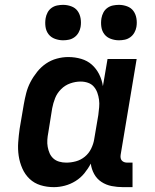

<svg xmlns="http://www.w3.org/2000/svg" viewBox="-20 -763 640 791"><path d="M202 8Q173 8 147 0Q121 -8 102 -26Q83 -44 72 -69Q61 -94 57 -121Q53 -148 55 -176.5Q57 -205 61 -233L78 -333Q82 -356 88 -379.5Q94 -403 105.5 -425Q117 -447 133 -467Q149 -487 169.5 -501Q190 -515 214 -521.5Q238 -528 261 -528Q289 -528 314.5 -520.5Q340 -513 358.5 -496.5Q377 -480 388.5 -457Q400 -434 404 -408L423 -520H543L477 -125Q476 -118 477 -112Q478 -106 482 -101.5Q486 -97 492 -95Q498 -93 504 -93H526V8H487Q463 8 440 3.5Q417 -1 398 -13.5Q379 -26 368 -46Q357 -66 354 -89Q343 -68 327.5 -49Q312 -30 291 -17Q270 -4 247 2Q224 8 202 8ZM253 -93Q273 -93 293 -98.5Q313 -104 329.5 -117.5Q346 -131 355.5 -150.5Q365 -170 368 -189L385 -289Q387 -305 388.5 -321Q390 -337 388 -352Q386 -367 381 -381Q376 -395 366.5 -406Q357 -417 342.5 -422Q328 -427 312 -427Q291 -427 269.5 -419.5Q248 -412 231.5 -395.5Q215 -379 207 -358.5Q199 -338 195 -317L179 -217Q176 -202 175 -187Q174 -172 176.5 -158Q179 -144 184.5 -131.5Q190 -119 200 -110Q210 -101 224 -97Q238 -93 253 -93ZM470 -597Q453 -597 436.5 -603Q420 -609 410 -622Q400 -635 397.5 -652.5Q395 -670 398 -688Q400 -700 406 -711.5Q412 -723 422.5 -730.5Q433 -738 445.5 -740.5Q458 -743 470 -743Q487 -743 503.5 -737Q520 -731 529.5 -718Q539 -705 542 -687.5Q545 -670 542 -652Q540 -640 533.5 -628.5Q527 -617 516.5 -609.5Q506 -602 494 -599.5Q482 -597 470 -597ZM240 -597Q223 -597 206.5 -603Q190 -609 180 -622Q170 -635 167.5 -652.5Q165 -670 168 -688Q170 -700 176 -711.5Q182 -723 192.5 -730.5Q203 -738 215.5 -740.5Q228 -743 240 -743Q257 -743 273.5 -737Q290 -731 299.5 -718Q309 -705 312 -687.5Q315 -670 312 -652Q310 -640 303.5 -628.5Q297 -617 286.5 -609.5Q276 -602 264 -599.5Q252 -597 240 -597Z"/></svg>

Font: Iosevka HT Extended
Style: Bold Italic
Weight: 700
Width: 7
Italic angle: -9°
Monospace: yes
Designer: Belleve Invis
Foundry: Belleve Invis
Version: Version 32.3.0; ttfautohint (v1.8.4)